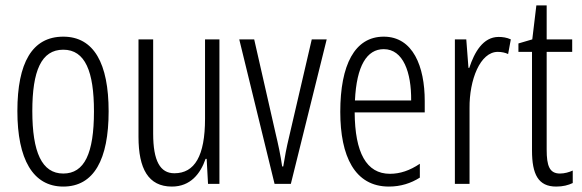

<svg xmlns="http://www.w3.org/2000/svg" viewBox="-20 -677 2144 707"><path d="M380 -267C380 -443 326 -542 213 -542C98 -542 44 -445 44 -268C44 -91 101 10 213 10C326 10 380 -90 380 -267ZM99 -268C99 -416 132 -494 213 -494C294 -494 326 -413 326 -267C326 -112 291 -38 213 -38C134 -38 99 -117 99 -268Z M788 -532H735V-240C735 -103 697 -39 622 -39C570 -39 544 -84 544 -185V-532H490V-173C490 -56 526 10 613 10C681 10 718 -37 737 -92H741L746 0H788Z M991 0H1051L1183 -532H1128L1045 -175C1035 -134 1028 -96 1023 -64H1019C1013 -107 1004 -147 995 -185L916 -532H861Z M1393 -542C1286 -542 1233 -438 1233 -265C1233 -102 1286 10 1412 10C1455 10 1493 -2 1526 -23V-74C1489 -49 1453 -37 1416 -37C1329 -37 1287 -115 1286 -263H1544V-305C1544 -432 1501 -542 1393 -542ZM1393 -496C1465 -496 1495 -410 1494 -307H1287C1293 -435 1331 -496 1393 -496Z M1816 -541C1759 -541 1727 -485 1708 -427H1705L1697 -532H1655V0H1709V-279C1708 -383 1748 -486 1813 -486C1827 -486 1841 -483 1851 -478L1861 -532C1846 -539 1830 -541 1816 -541Z M2042 -38C2003 -38 1993 -67 1993 -126V-486H2087V-532H1993V-657H1955L1940 -532L1889 -517V-486H1939V-123C1939 -35 1962 10 2028 10C2053 10 2072 5 2089 -3V-49C2076 -43 2059 -38 2042 -38Z"/></svg>

Font: Noto Sans Kannada ExtraCondensed Light
Style: Regular
Weight: 300
Width: 2
Designer: Jelle Bosma - Monotype Design Team
Foundry: Monotype Imaging Inc.
Version: Version 2.005